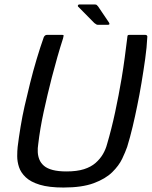

<svg xmlns="http://www.w3.org/2000/svg" viewBox="-20 -829 679 859"><path d="M264 10Q199 10 158 -2.5Q117 -15 95 -36Q73 -57 65 -81.5Q57 -106 57 -130Q57 -154 59 -172Q64 -213 72 -261.5Q80 -310 90 -354Q101 -402 114.5 -456.5Q128 -511 144 -564.5Q160 -618 176 -663Q178 -667 181.5 -670Q185 -673 190 -673Q207 -673 223.5 -673Q240 -673 257 -673Q264 -673 264.5 -671Q265 -669 262 -657Q249 -617 236.5 -573Q224 -529 212 -483Q192 -405 175.5 -329Q159 -253 151 -184Q148 -166 149 -148Q150 -130 156.5 -114.5Q163 -99 177 -87Q191 -75 216 -68.5Q241 -62 277 -62Q324 -62 355.5 -72Q387 -82 407.5 -100Q428 -118 440.5 -139.5Q453 -161 459 -184Q479 -252 495 -326.5Q511 -401 524 -478Q532 -526 538 -571Q544 -616 549 -657Q550 -669 551.5 -671Q553 -673 560 -673Q577 -673 594.5 -673Q612 -673 630 -673Q635 -673 637.5 -670Q640 -667 639 -663Q637 -618 629.5 -565Q622 -512 613 -458Q604 -404 594 -356Q585 -311 573.5 -262.5Q562 -214 549 -172Q541 -149 526.5 -118.5Q512 -88 482 -58.5Q452 -29 399.5 -9.5Q347 10 264 10ZM418 -718Q413 -718 410 -720.5Q407 -723 402 -726L329 -800Q327 -802 329 -805.5Q331 -809 334 -809H403Q410 -809 412.5 -807Q415 -805 419 -800L467 -729Q470 -725 469.5 -721.5Q469 -718 463 -718Z"/></svg>

Font: Glory Medium
Style: Italic
Weight: 500
Italic angle: -12°
Version: Version 1.011